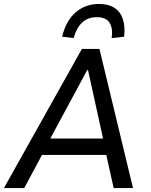

<svg xmlns="http://www.w3.org/2000/svg" viewBox="-30 -953 764 973"><path d="M-10 0 385 -705H474L644 0H546L501 -202L540 -168H151L201 -202L93 0ZM412 -598 213 -229 196 -251H522L497 -229L416 -598ZM343 -760 285 -767Q304 -848 353.5 -890.5Q403 -933 472 -933Q519 -933 549.5 -913.5Q580 -894 592.5 -856.5Q605 -819 599 -767L536 -760Q543 -810 525 -838Q507 -866 460 -866Q415 -866 386 -838.5Q357 -811 343 -760Z"/></svg>

Font: Nunito Sans 7pt SemiCondensed Medium
Style: Italic
Weight: 500
Width: 4
Italic angle: -9°
Designer: Vernon Adams
Foundry: Vernon Adams
Version: Version 3.101;gftools[0.9.27]